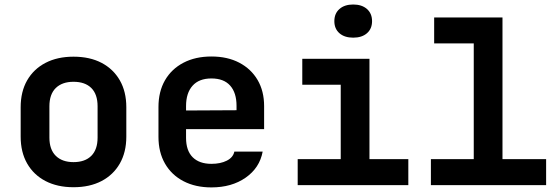

<svg xmlns="http://www.w3.org/2000/svg" viewBox="-20 -806 2440 836"><path d="M300 9.2Q229.9 9.2 178.2 -17.7Q126.5 -44.6 98.2 -94.1Q70 -143.6 70 -210.8V-339.2Q70 -406.8 98.2 -456.1Q126.5 -505.4 178.2 -532.3Q229.9 -559.2 300 -559.2Q371.1 -559.2 422.3 -532.3Q473.5 -505.4 501.8 -456.1Q530 -406.8 530 -339.2V-210.8Q530 -143.6 501.8 -94.1Q473.5 -44.6 422.1 -17.7Q370.7 9.2 300 9.2ZM300 -100.1Q350.2 -100.1 377.6 -127.5Q404.9 -155 404.9 -206.7V-343.3Q404.9 -395.6 377.6 -422.8Q350.2 -449.9 300 -449.9Q250.8 -449.9 222.9 -422.8Q195.1 -395.6 195.1 -343.3V-206.7Q195.1 -155 222.9 -127.5Q250.8 -100.1 300 -100.1Z M900.6 10Q830.9 10 778.9 -17.1Q726.9 -44.2 698.4 -93.7Q670 -143.2 670 -210V-340Q670 -407.2 698.4 -456.5Q726.9 -505.8 778.9 -532.9Q830.9 -560 900.6 -560Q970.3 -560 1021.7 -533.1Q1073.1 -506.2 1101.6 -457.8Q1130 -409.3 1130 -344.1V-243.8H790.1V-205.9Q790.1 -150.1 819 -121.3Q847.9 -92.6 900.6 -92.6Q940.1 -92.6 967.6 -106.5Q995.1 -120.5 1000.4 -145.9H1123.7Q1110.6 -75.1 1049.7 -32.5Q988.8 10 900.6 10ZM1009.9 -315.3V-345.3Q1009.9 -402.1 982.2 -433.2Q954.6 -464.4 900.6 -464.4Q846.6 -464.4 818.4 -432.7Q790.1 -401 790.1 -344.1V-324.9L1018.6 -326.1Z M1276.2 0V-113H1463.6V-437H1296.2V-550H1588.7V-113H1757.9V0ZM1517.9 -642Q1480.2 -642 1458 -661.3Q1435.8 -680.7 1435.8 -713.8Q1435.8 -747.3 1458 -766.8Q1480.2 -786.4 1517.9 -786.4Q1555.6 -786.4 1577.8 -766.8Q1600 -747.3 1600 -713.8Q1600 -680.7 1577.8 -661.3Q1555.6 -642 1517.9 -642Z M1856.2 0V-113H2042.8V-617H1870.4V-730H2167.9V-113H2357.9V0Z"/></svg>

Font: Atlassian Mono
Style: Regular
Weight: 400
Monospace: yes
Designer: Philipp Nurullin, Konstantin Bulenkov
Foundry: Modifications by Atlassian Pty Ltd, manufactured by JetBrains
Version: Version 2.304